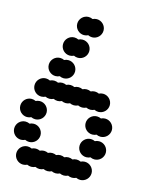

<svg xmlns="http://www.w3.org/2000/svg" viewBox="-105 -749 642 818"><g transform="rotate(15 216.0 -340.0)"><path d="M36 -40C36 -18 54 0 76 0C82.5 0 88.6 -1.6 94 -4.3C99.4 -1.6 105.5 0 112 0C118.5 0 124.6 -1.6 130 -4.3C135.4 -1.6 141.5 0 148 0C154.5 0 160.6 -1.6 166 -4.3C171.4 -1.6 177.5 0 184 0C190.5 0 196.6 -1.6 202 -4.3C207.4 -1.6 213.5 0 220 0C226.5 0 232.6 -1.6 238 -4.3C243.4 -1.6 249.5 0 256 0C262.5 0 268.6 -1.6 274 -4.3C279.4 -1.6 285.5 0 292 0C298.5 0 304.6 -1.6 310 -4.3C315.4 -1.6 321.5 0 328 0C350 0 368 -18 368 -40C368 -62 350 -80 328 -80C321.5 -80 315.4 -78.4 310 -75.7C304.6 -78.4 298.5 -80 292 -80C285.5 -80 279.4 -78.4 274 -75.7C268.6 -78.4 262.5 -80 256 -80C249.5 -80 243.4 -78.4 238 -75.7C232.6 -78.4 226.5 -80 220 -80C213.5 -80 207.4 -78.4 202 -75.7C196.6 -78.4 190.5 -80 184 -80C177.5 -80 171.4 -78.4 166 -75.7C160.6 -78.4 154.5 -80 148 -80C141.5 -80 135.4 -78.4 130 -75.7C124.6 -78.4 118.5 -80 112 -80C105.5 -80 99.4 -78.4 94 -75.7C88.6 -78.4 82.5 -80 76 -80C54 -80 36 -62 36 -40ZM288 -140C288 -118 306 -100 328 -100C334.5 -100 340.6 -101.6 346 -104.3C351.4 -101.6 357.5 -100 364 -100C386 -100 404 -118 404 -140C404 -162 386 -180 364 -180C357.5 -180 351.4 -178.4 346 -175.7C340.6 -178.4 334.5 -180 328 -180C306 -180 288 -162 288 -140ZM0 -140C0 -118 18 -100 40 -100C46.5 -100 52.6 -101.6 58 -104.3C63.4 -101.6 69.5 -100 76 -100C98 -100 116 -118 116 -140C116 -162 98 -180 76 -180C69.5 -180 63.4 -178.4 58 -175.7C52.6 -178.4 46.5 -180 40 -180C18 -180 0 -162 0 -140ZM288 -240C288 -218 306 -200 328 -200C334.5 -200 340.6 -201.6 346 -204.3C351.4 -201.6 357.5 -200 364 -200C386 -200 404 -218 404 -240C404 -262 386 -280 364 -280C357.5 -280 351.4 -278.4 346 -275.7C340.6 -278.4 334.5 -280 328 -280C306 -280 288 -262 288 -240ZM0 -240C0 -218 18 -200 40 -200C46.5 -200 52.6 -201.6 58 -204.3C63.4 -201.6 69.5 -200 76 -200C98 -200 116 -218 116 -240C116 -262 98 -280 76 -280C69.5 -280 63.4 -278.4 58 -275.7C52.6 -278.4 46.5 -280 40 -280C18 -280 0 -262 0 -240ZM36 -340C36 -318 54 -300 76 -300C82.5 -300 88.6 -301.6 94 -304.3C99.4 -301.6 105.5 -300 112 -300C118.5 -300 124.6 -301.6 130 -304.3C135.4 -301.6 141.5 -300 148 -300C154.5 -300 160.6 -301.6 166 -304.3C171.4 -301.6 177.5 -300 184 -300C190.5 -300 196.6 -301.6 202 -304.3C207.4 -301.6 213.5 -300 220 -300C226.5 -300 232.6 -301.6 238 -304.3C243.4 -301.6 249.5 -300 256 -300C262.5 -300 268.6 -301.6 274 -304.3C279.4 -301.6 285.5 -300 292 -300C298.5 -300 304.6 -301.6 310 -304.3C315.4 -301.6 321.5 -300 328 -300C350 -300 368 -318 368 -340C368 -362 350 -380 328 -380C321.5 -380 315.4 -378.4 310 -375.7C304.6 -378.4 298.5 -380 292 -380C285.5 -380 279.4 -378.4 274 -375.7C268.6 -378.4 262.5 -380 256 -380C249.5 -380 243.4 -378.4 238 -375.7C232.6 -378.4 226.5 -380 220 -380C213.5 -380 207.4 -378.4 202 -375.7C196.6 -378.4 190.5 -380 184 -380C177.5 -380 171.4 -378.4 166 -375.7C160.6 -378.4 154.5 -380 148 -380C141.5 -380 135.4 -378.4 130 -375.7C124.6 -378.4 118.5 -380 112 -380C105.5 -380 99.4 -378.4 94 -375.7C88.6 -378.4 82.5 -380 76 -380C54 -380 36 -362 36 -340ZM72 -440C72 -418 90 -400 112 -400C118.5 -400 124.6 -401.6 130 -404.3C135.4 -401.6 141.5 -400 148 -400C170 -400 188 -418 188 -440C188 -462 170 -480 148 -480C141.5 -480 135.4 -478.4 130 -475.7C124.6 -478.4 118.5 -480 112 -480C90 -480 72 -462 72 -440ZM108 -540C108 -518 126 -500 148 -500C154.5 -500 160.6 -501.6 166 -504.3C171.4 -501.6 177.5 -500 184 -500C206 -500 224 -518 224 -540C224 -562 206 -580 184 -580C177.5 -580 171.4 -578.4 166 -575.7C160.6 -578.4 154.5 -580 148 -580C126 -580 108 -562 108 -540ZM144 -640C144 -618 162 -600 184 -600C190.5 -600 196.6 -601.6 202 -604.3C207.4 -601.6 213.5 -600 220 -600C242 -600 260 -618 260 -640C260 -662 242 -680 220 -680C213.5 -680 207.4 -678.4 202 -675.7C196.6 -678.4 190.5 -680 184 -680C162 -680 144 -662 144 -640Z"/></g></svg>

Font: Dotrice Condensed
Style: Bold
Weight: 700
Width: 2
Monospace: yes
Designer: Paul Flo Williams
Foundry: His Deeds Are Dust
Version: Version 1.001